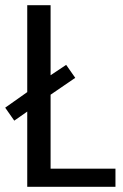

<svg xmlns="http://www.w3.org/2000/svg" viewBox="-30 -720 475 740"><path d="M165 -430 225 -470 260 -420 165 -355V-70H415V0H75V-290L25 -255L-10 -305L75 -365V-700H165Z"/></svg>

Font: Cuprum
Style: Regular
Weight: 400
Designer: Jovanny Lemonad
Foundry: Jovanny Lemonad
Version: Version 1.002